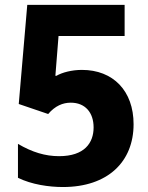

<svg xmlns="http://www.w3.org/2000/svg" viewBox="-20 -747 597 776"><path d="M234.4 8.9C415.5 8.9 519.9 -93 519.9 -245C519.9 -380 437.1 -464.5 311.1 -464.5C270.2 -464.5 231.5 -454.2 208.1 -440.7H203.8L216.6 -601.6H483.7V-727.3H90.2L55.8 -326.7L174.7 -286.2C202.8 -319.2 234 -332 266 -332C324.6 -332 358.3 -291.9 358.3 -231.9C358.3 -169.4 321.4 -115.8 218.8 -115.8C163.4 -115.8 110.8 -131.4 52.6 -165.5V-28.4C108 -1.1 177.9 8.9 234.4 8.9Z"/></svg>

Font: TID UI
Style: Bold
Weight: 700
Designer: The TID Project Authors
Foundry: Bakken & Bæck
Version: Version 1.001;hotconv 1.0.109;makeotfexe 2.5.65596